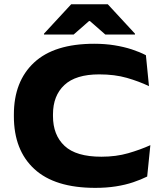

<svg xmlns="http://www.w3.org/2000/svg" viewBox="-20 -866 775 906"><path d="M429.5 20.5Q238.5 20.5 142 -68.5Q45.5 -157.5 45.5 -317V-325.5Q45.5 -482 140.8 -570.8Q236 -659.5 424.5 -659.5Q476.5 -659.5 520.8 -652.2Q565 -645 601.8 -633Q638.5 -621 668.5 -605.5L683 -459.5Q636 -482 578.8 -498.5Q521.5 -515 448 -515Q337.5 -515 283.8 -464.8Q230 -414.5 230 -326.5V-318Q230 -229 284.5 -177.8Q339 -126.5 458.5 -126.5Q527.5 -126.5 584.8 -143Q642 -159.5 689.5 -181L674.5 -33Q645.5 -18.5 608.5 -6Q571.5 6.5 526.8 13.5Q482 20.5 429.5 20.5ZM316 -846H488.5L617 -707V-703H477L404.5 -766.5H400L327.5 -703H187.5V-707Z"/></svg>

Font: Anek Latin Expanded
Style: Bold
Weight: 700
Width: 7
Designer: Yesha Goshar
Foundry: Ek Type
Version: Version 1.003